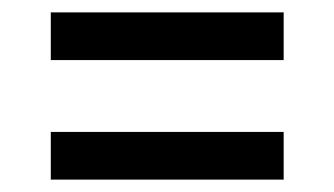

<svg xmlns="http://www.w3.org/2000/svg" viewBox="-20 -486 540 310"><path d="M62 -466H438V-389H62ZM62 -273H438V-196H62Z"/></svg>

Font: Fira GO
Style: Regular
Weight: 400
Designer: Carrois Corporate
Foundry: Carrois Corporate GbR
Version: Version 0.300